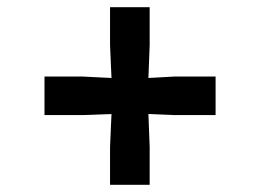

<svg xmlns="http://www.w3.org/2000/svg" viewBox="-20 -644 722 533"><path d="M285.5 -131V-236.5L289.5 -327.5L209.5 -324.5H103.5V-431.5H209.5L289.5 -427.5L285.5 -518.5V-624H395.5V-518.5L392 -427.5L464 -431.5H578.5V-324.5H464L392 -327.5L395.5 -236.5V-131Z"/></svg>

Font: Merriweather Sans SemiBold
Style: Regular
Weight: 600
Designer: Eben Sorkin
Foundry: Eben Sorkin
Version: Version 2.001